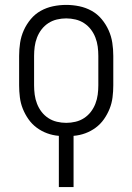

<svg xmlns="http://www.w3.org/2000/svg" viewBox="-20 -548 540 783"><path d="M220 215V6Q195 4 172 -4.5Q149 -13 129.5 -27.5Q110 -42 96 -62Q82 -82 73 -104.5Q64 -127 61 -151.5Q58 -176 58 -200V-320Q58 -347 62 -373.5Q66 -400 77 -424.5Q88 -449 105.5 -470Q123 -491 146.5 -504Q170 -517 196.5 -522.5Q223 -528 250 -528Q277 -528 303.5 -522.5Q330 -517 353.5 -504Q377 -491 394.5 -470Q412 -449 423 -424.5Q434 -400 438 -373.5Q442 -347 442 -320V-200Q442 -176 439 -151.5Q436 -127 427 -104.5Q418 -82 404 -62Q390 -42 370.5 -27.5Q351 -13 328 -4.5Q305 4 280 6V215ZM250 -47Q269 -47 288 -51.5Q307 -56 323 -66.5Q339 -77 350.5 -92Q362 -107 369 -125Q376 -143 378.5 -162Q381 -181 381 -200V-320Q381 -339 378.5 -358Q376 -377 369 -395Q362 -413 350.5 -428Q339 -443 323 -453.5Q307 -464 288 -468.5Q269 -473 250 -473Q231 -473 212 -468.5Q193 -464 177 -453.5Q161 -443 149.5 -428Q138 -413 131 -395Q124 -377 121.5 -358Q119 -339 119 -320V-200Q119 -181 121.5 -162Q124 -143 131 -125Q138 -107 149.5 -92Q161 -77 177 -66.5Q193 -56 212 -51.5Q231 -47 250 -47Z"/></svg>

Font: Iosevka Term Curly Light
Style: Regular
Weight: 300
Designer: Belleve Invis
Foundry: Belleve Invis
Version: Version 32.3.0